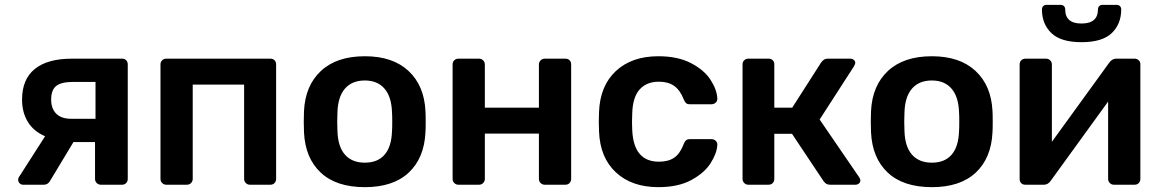

<svg xmlns="http://www.w3.org/2000/svg" viewBox="-20 -762 4784 792"><path d="M483 -520Q494 -520 500.5 -513.5Q507 -507 507 -496V-24Q507 -14 500.5 -7Q494 0 483 0H396Q386 0 379 -7Q372 -14 372 -24V-176H283L186 -15Q177 0 161 0H75Q67 0 61 -6Q55 -12 55 -20Q55 -29 61 -36L166 -200Q119 -220 95 -259Q71 -298 71 -351Q71 -435 123.5 -477.5Q176 -520 277 -520ZM374 -424H280Q233 -424 212 -407.5Q191 -391 191 -351Q191 -314 212 -293Q233 -272 274 -272H374Z M666 0Q656 0 649 -7Q642 -14 642 -24V-496Q642 -507 649 -513.5Q656 -520 666 -520H1095Q1106 -520 1112.5 -513.5Q1119 -507 1119 -496V-24Q1119 -14 1112.5 -7Q1106 0 1095 0H1011Q1001 0 994 -7Q987 -14 987 -24V-413H775V-24Q775 -14 768 -7Q761 0 751 0Z M1485 10Q1367 10 1303 -50Q1239 -110 1234 -216L1233 -260L1234 -304Q1239 -409 1304 -469.5Q1369 -530 1485 -530Q1600 -530 1665 -469.5Q1730 -409 1735 -304Q1736 -292 1736 -260Q1736 -228 1735 -216Q1730 -110 1666 -50Q1602 10 1485 10ZM1485 -91Q1538 -91 1566.5 -124Q1595 -157 1597 -221Q1598 -231 1598 -260Q1598 -289 1597 -299Q1595 -363 1566 -396.5Q1537 -430 1485 -430Q1432 -430 1403 -396.5Q1374 -363 1372 -299L1371 -260L1372 -221Q1374 -157 1403 -124Q1432 -91 1485 -91Z M1871 0Q1861 0 1854 -7Q1847 -14 1847 -24V-496Q1847 -507 1854 -513.5Q1861 -520 1871 -520H1956Q1966 -520 1973 -513Q1980 -506 1980 -496V-318H2203V-496Q2203 -506 2210 -513Q2217 -520 2227 -520H2312Q2323 -520 2329.5 -513.5Q2336 -507 2336 -496V-24Q2336 -14 2329.5 -7Q2323 0 2312 0H2227Q2217 0 2210 -7Q2203 -14 2203 -24V-211H1980V-24Q1980 -14 1973 -7Q1966 0 1956 0Z M2696 10Q2586 10 2520.5 -51Q2455 -112 2451 -220L2450 -260L2451 -300Q2455 -408 2520.5 -469Q2586 -530 2696 -530Q2775 -530 2829.5 -502Q2884 -474 2910.5 -433.5Q2937 -393 2939 -356Q2939 -355 2939 -354Q2939 -345 2932 -338.5Q2925 -332 2915 -332H2826Q2815 -332 2810 -336.5Q2805 -341 2800 -353Q2785 -391 2760.5 -408Q2736 -425 2698 -425Q2647 -425 2618.5 -393Q2590 -361 2588 -295L2587 -258L2588 -225Q2594 -95 2698 -95Q2737 -95 2761 -111.5Q2785 -128 2800 -167Q2804 -178 2809.5 -183Q2815 -188 2826 -188H2915Q2925 -188 2932 -181.5Q2939 -175 2939 -166Q2939 -165 2939 -164Q2937 -129 2911 -88.5Q2885 -48 2831 -19Q2777 10 2696 10Z M3524 -31Q3529 -24 3529 -18Q3529 -10 3523 -5Q3517 0 3508 0H3405Q3395 0 3389 -3.5Q3383 -7 3377 -15L3247 -210H3174V-24Q3174 -14 3167.5 -7Q3161 0 3150 0H3067Q3057 0 3050 -7Q3043 -14 3043 -24V-496Q3043 -507 3050 -513.5Q3057 -520 3067 -520H3150Q3161 -520 3167.5 -513.5Q3174 -507 3174 -496V-318H3248L3367 -504Q3373 -512 3379 -516Q3385 -520 3394 -520H3486Q3496 -520 3502 -515Q3508 -510 3508 -502Q3508 -499 3503 -489L3361 -269Z M3824 10Q3706 10 3642 -50Q3578 -110 3573 -216L3572 -260L3573 -304Q3578 -409 3643 -469.5Q3708 -530 3824 -530Q3939 -530 4004 -469.5Q4069 -409 4074 -304Q4075 -292 4075 -260Q4075 -228 4074 -216Q4069 -110 4005 -50Q3941 10 3824 10ZM3824 -91Q3877 -91 3905.5 -124Q3934 -157 3936 -221Q3937 -231 3937 -260Q3937 -289 3936 -299Q3934 -363 3905 -396.5Q3876 -430 3824 -430Q3771 -430 3742 -396.5Q3713 -363 3711 -299L3710 -260L3711 -221Q3713 -157 3742 -124Q3771 -91 3824 -91Z M4661 -520Q4670 -520 4677 -513.5Q4684 -507 4684 -498V-24Q4684 -14 4677.5 -7Q4671 0 4660 0H4575Q4565 0 4558 -7Q4551 -14 4551 -24V-343L4314 -16Q4303 0 4286 0H4209Q4199 0 4192.5 -6.5Q4186 -13 4186 -23V-496Q4186 -507 4193 -513.5Q4200 -520 4210 -520H4295Q4305 -520 4312 -513Q4319 -506 4319 -496V-177L4556 -504Q4568 -520 4584 -520ZM4441 -588Q4356 -588 4317 -625.5Q4278 -663 4278 -723Q4278 -731 4283 -736.5Q4288 -742 4297 -742H4355Q4364 -742 4369 -736.5Q4374 -731 4374 -723Q4374 -665 4441 -665Q4509 -665 4509 -723Q4509 -731 4514 -736.5Q4519 -742 4528 -742H4586Q4595 -742 4600 -736.5Q4605 -731 4605 -723Q4605 -663 4566 -625.5Q4527 -588 4441 -588Z"/></svg>

Font: Rubik AZ
Style: Regular
Weight: 500
Designer: Hubert and Fischer
Foundry: Hubert & Fischer
Version: Version 2.000